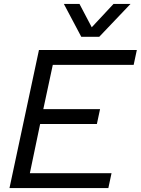

<svg xmlns="http://www.w3.org/2000/svg" viewBox="-20 -951 712 971"><path d="M28 0 177 -698H672L656 -623H247L199 -399H486L470 -324H183L131 -75H544L528 0ZM303 -931H382L444 -813L554 -931H640L482 -765H391Z"/></svg>

Font: Azeret Mono Thin Light
Style: Italic
Weight: 300
Italic angle: -12°
Version: Version 1.002